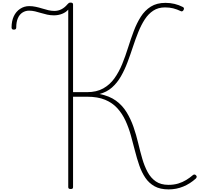

<svg xmlns="http://www.w3.org/2000/svg" viewBox="-20 -1440 1540 1477"><path d="M1277 17Q1212 17 1169 -7Q1126 -31 1098 -72.5Q1070 -114 1051.5 -167.5Q1033 -221 1018 -280.5Q1003 -340 986.5 -399Q970 -458 945.5 -511.5Q921 -565 883 -607Q845 -649 788.5 -672.5Q732 -696 649 -696H542V-1Q542 7 538 10.5Q534 14 524 14Q514 14 509.5 10.5Q505 7 505 -1V-1366Q487 -1345 457.5 -1333.5Q428 -1322 395 -1322Q368 -1322 343 -1327.5Q318 -1333 295.5 -1340Q273 -1347 250 -1352.5Q227 -1358 203 -1358Q176 -1358 153 -1343.5Q130 -1329 117.5 -1300Q105 -1271 105 -1229Q105 -1221 101 -1216.5Q97 -1212 86 -1212Q77 -1212 73 -1216.5Q69 -1221 69 -1229Q69 -1278 86 -1314.5Q103 -1351 134.5 -1372Q166 -1393 205 -1393Q230 -1393 255.5 -1387.5Q281 -1382 305 -1374.5Q329 -1367 352 -1361.5Q375 -1356 398 -1356Q428 -1356 453 -1369Q478 -1382 498 -1406Q505 -1414 509.5 -1417Q514 -1420 524 -1420Q533 -1420 537.5 -1416.5Q542 -1413 542 -1405V-731H649Q723 -731 774.5 -760Q826 -789 861 -838.5Q896 -888 920.5 -948.5Q945 -1009 965.5 -1074.5Q986 -1140 1009 -1201Q1032 -1262 1063 -1311Q1094 -1360 1140 -1389Q1186 -1418 1253 -1418Q1289 -1418 1322.5 -1410Q1356 -1402 1387 -1386Q1394 -1382 1395 -1376.5Q1396 -1371 1392 -1363Q1388 -1356 1383.5 -1354Q1379 -1352 1374 -1353Q1340 -1369 1312 -1376Q1284 -1383 1249 -1383Q1197 -1383 1159 -1358Q1121 -1333 1093.5 -1290.5Q1066 -1248 1044 -1193.5Q1022 -1139 1002.5 -1079.5Q983 -1020 961 -961.5Q939 -903 910.5 -853Q882 -803 841.5 -767Q801 -731 745 -717Q822 -702 872 -665.5Q922 -629 954 -576.5Q986 -524 1007 -463.5Q1028 -403 1043 -339.5Q1058 -276 1074.5 -219Q1091 -162 1115.5 -116.5Q1140 -71 1178.5 -44.5Q1217 -18 1276 -18Q1317 -18 1350.5 -28Q1384 -38 1412.5 -55.5Q1441 -73 1464 -93Q1470 -98 1476.5 -97.5Q1483 -97 1488 -91Q1494 -85 1493 -79Q1492 -73 1487 -67Q1443 -27 1390 -5Q1337 17 1277 17Z"/></svg>

Font: Playwrite BE WAL Thin
Style: Regular
Weight: 250
Version: Version 1.002